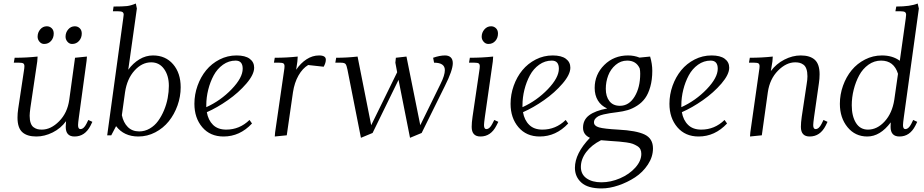

<svg xmlns="http://www.w3.org/2000/svg" viewBox="-20 -766 5232 1087"><path d="M58.1 -411.1 63 -439Q129.9 -439 192.9 -445.8L190.9 -418L151.9 -154.8Q147.9 -124.5 147.9 -110.8Q147.9 -85.9 153.8 -69.3Q159.7 -52.7 170.7 -45.2Q181.6 -37.6 192.1 -34.9Q202.6 -32.2 216.8 -32.2Q268.1 -32.2 314.9 -79.6Q361.8 -127 372.1 -201.2L404.8 -439L472.2 -445.8L470.2 -421.9L426.8 -104Q421.9 -68.8 421.9 -58.1Q421.9 -35.2 435.1 -35.2Q454.1 -35.2 469.2 -64.9L480 -86.9L502.9 -76.2L492.2 -54.2Q460.9 6.8 401.9 6.8Q352.1 6.8 352.1 -47.9Q352.1 -60.5 354 -80.1Q324.2 -39.1 278.1 -16.1Q231.9 6.8 186 6.8Q133.3 6.8 106.2 -17.8Q79.1 -42.5 79.1 -100.1Q79.1 -124.5 83 -149.9L115.2 -363.8Q118.2 -380.9 118.2 -391.1Q118.2 -402.8 111.8 -407Q105.5 -411.1 87.9 -411.1ZM192.9 -558.1Q192.9 -582 207.8 -599.6Q222.7 -617.2 245.1 -617.2Q261.2 -617.2 272.7 -606.2Q284.2 -595.2 284.2 -576.2Q284.2 -551.3 269 -534.2Q253.9 -517.1 230 -517.1Q214.4 -517.1 203.6 -529.8Q192.9 -542.5 192.9 -558.1ZM351.1 -558.1Q351.1 -582 366.2 -599.6Q381.3 -617.2 403.8 -617.2Q419.9 -617.2 431.4 -606.2Q442.9 -595.2 442.9 -576.2Q442.9 -551.8 427.5 -534.4Q412.1 -517.1 388.2 -517.1Q372.6 -517.1 361.8 -529.8Q351.1 -542.5 351.1 -558.1Z M586.9 0 677.7 -662.1Q680.2 -681.6 680.2 -683.1Q680.2 -693.4 673.3 -697.8Q666.5 -702.1 648.9 -702.1H619.1L623 -729Q676.8 -729 699.2 -731.7Q721.7 -734.4 749 -746.1L754.9 -717.8L706.1 -371.1Q732.9 -408.2 769.3 -430.2Q805.7 -452.1 846.2 -452.1Q917 -452.1 960 -402.3Q1002.9 -352.5 1002.9 -272Q1002.9 -219.2 984.9 -168.7Q966.8 -118.2 935.5 -79.3Q904.3 -40.5 859.1 -16.8Q814 6.8 763.2 6.8Q682.1 6.8 637.2 -51.8L609.9 0ZM669.9 -113.8Q678.7 -71.8 703.6 -46.9Q728.5 -22 768.1 -22Q799.8 -22 827.9 -38.3Q856 -54.7 875.2 -81.3Q894.5 -107.9 908.7 -141.8Q922.9 -175.8 929.4 -211.2Q936 -246.6 936 -279.8Q936 -337.9 908.9 -375.5Q881.8 -413.1 835.9 -413.1Q783.7 -413.1 741.5 -366.5Q699.2 -319.8 688 -244.1Z M1080.6 -178.2Q1080.6 -231 1098.4 -280.8Q1116.2 -330.6 1147.2 -368.4Q1178.2 -406.2 1223.1 -429.2Q1268.1 -452.1 1318.8 -452.1Q1368.2 -452.1 1393.6 -433.3Q1418.9 -414.6 1418.9 -382.8Q1418.9 -344.2 1375 -293Q1331.1 -241.7 1270 -199Q1209 -156.2 1150.9 -130.9Q1158.7 -85.9 1186 -59.1Q1213.4 -32.2 1260.7 -32.2Q1336.4 -32.2 1392.6 -86.9L1406.7 -66.9Q1337.9 6.8 1245.6 6.8Q1169.9 6.8 1125.2 -45.7Q1080.6 -98.1 1080.6 -178.2ZM1147.9 -159.2Q1229.5 -196.3 1291.7 -261.2Q1354 -326.2 1354 -377Q1354 -422.9 1314 -422.9Q1274.9 -422.9 1242.4 -399.7Q1210 -376.5 1189.9 -339.4Q1169.9 -302.2 1158.9 -258.3Q1147.9 -214.4 1147.9 -169.9Z M1530.8 -411.1 1535.6 -439Q1602.5 -439 1665.5 -445.8L1663.6 -418L1656.7 -371.1Q1682.1 -408.7 1715.6 -430.4Q1749 -452.1 1786.6 -452.1Q1824.7 -452.1 1824.7 -428.2Q1824.7 -410.2 1812.5 -388.2L1724.6 -397.9Q1692.9 -378.9 1669.9 -338.6Q1647 -298.3 1638.7 -244.1L1603.5 0L1535.6 6.8L1537.6 -17.1L1587.9 -363.8Q1590.8 -380.9 1590.8 -391.1Q1590.8 -402.8 1584.5 -407Q1578.1 -411.1 1560.5 -411.1Z M1878.4 -411.1 1883.3 -439Q1944.3 -439 2004.4 -445.8L2081.5 -57.1L2228.5 -356.9L2218.3 -411.1L2221.2 -439L2281.2 -445.8L2359.4 -57.1L2474.1 -291Q2498.5 -339.8 2498.5 -369.1Q2498.5 -411.1 2437.5 -411.1L2432.1 -439Q2469.7 -452.1 2499.5 -452.1Q2520 -452.1 2531.7 -441.2Q2543.5 -430.2 2543.5 -408.2Q2543.5 -368.2 2498.5 -278.8L2367.2 -13.2L2301.3 14.2L2236.3 -314L2089.4 -13.2L2023.4 14.2L1947.3 -371.1Q1942.4 -396 1936.3 -403.6Q1930.2 -411.1 1909.2 -411.1Z M2635.3 -411.1 2640.1 -439Q2709 -439 2772 -445.8L2770 -418L2725.1 -104Q2720.2 -68.8 2720.2 -58.1Q2720.2 -35.2 2732.9 -35.2Q2752 -35.2 2767.1 -64.9L2778.3 -86.9L2801.3 -76.2L2790 -54.2Q2758.8 6.8 2700.2 6.8Q2650.4 6.8 2650.4 -47.9Q2650.4 -71.8 2655.3 -105L2693.4 -363.8Q2696.3 -380.9 2696.3 -391.1Q2696.3 -402.8 2689.9 -407Q2683.6 -411.1 2666 -411.1ZM2707 -558.1Q2707 -581.5 2722.4 -599.4Q2737.8 -617.2 2760.3 -617.2Q2776.4 -617.2 2787.8 -606.2Q2799.3 -595.2 2799.3 -576.2Q2799.3 -551.3 2784.2 -534.2Q2769 -517.1 2745.1 -517.1Q2729 -517.1 2718 -529.8Q2707 -542.5 2707 -558.1Z M2870.6 -178.2Q2870.6 -231 2888.4 -280.8Q2906.2 -330.6 2937.3 -368.4Q2968.3 -406.2 3013.2 -429.2Q3058.1 -452.1 3108.9 -452.1Q3158.2 -452.1 3183.6 -433.3Q3209 -414.6 3209 -382.8Q3209 -344.2 3165 -293Q3121.1 -241.7 3060.1 -199Q2999 -156.2 2940.9 -130.9Q2948.7 -85.9 2976.1 -59.1Q3003.4 -32.2 3050.8 -32.2Q3126.5 -32.2 3182.6 -86.9L3196.8 -66.9Q3127.9 6.8 3035.6 6.8Q2960 6.8 2915.3 -45.7Q2870.6 -98.1 2870.6 -178.2ZM2938 -159.2Q3019.5 -196.3 3081.8 -261.2Q3144 -326.2 3144 -377Q3144 -422.9 3104 -422.9Q3064.9 -422.9 3032.5 -399.7Q3000 -376.5 2980 -339.4Q2960 -302.2 2949 -258.3Q2938 -214.4 2938 -169.9Z M3234.9 184.1Q3234.9 103 3319.8 14.2Q3280.8 -3.4 3280.8 -43Q3280.8 -87.4 3315.2 -113.3Q3349.6 -139.2 3417.5 -151.9Q3383.3 -167 3365 -197Q3346.7 -227.1 3346.7 -268.1Q3346.7 -344.2 3401.1 -398.2Q3455.6 -452.1 3535.6 -452.1Q3570.8 -452.1 3600.6 -439.9L3660.6 -445.8Q3672.9 -404.3 3672.9 -365.2Q3672.9 -314.5 3661.6 -274.7Q3650.4 -234.9 3632.3 -210Q3614.3 -185.1 3587.6 -168Q3561 -150.9 3534.2 -142.8Q3507.3 -134.8 3474.6 -130.9Q3448.2 -127.4 3432.9 -125.2Q3417.5 -123 3397.9 -118.4Q3378.4 -113.8 3367.9 -108.2Q3357.4 -102.5 3350.1 -93.8Q3342.8 -85 3342.8 -73.2Q3342.8 -53.2 3371.1 -44.9Q3399.4 -36.6 3479.5 -32.2Q3583 -26.9 3629.9 -4.2Q3676.8 18.6 3676.8 74.2Q3676.8 122.1 3647.9 165.8Q3619.1 209.5 3575.4 238Q3531.7 266.6 3481.2 283.7Q3430.7 300.8 3385.7 300.8Q3308.1 300.8 3271.5 267.8Q3234.9 234.9 3234.9 184.1ZM3268.6 179.2Q3268.6 220.7 3300.5 243.4Q3332.5 266.1 3384.8 266.1Q3438 266.1 3490.5 243.4Q3543 220.7 3576.9 182.9Q3610.8 145 3610.8 105Q3610.8 90.3 3605.5 79.3Q3600.1 68.4 3587.6 60.8Q3575.2 53.2 3562.3 48.3Q3549.3 43.5 3526.6 40.3Q3503.9 37.1 3485.6 35.6Q3467.3 34.2 3437.5 32.2Q3425.3 31.7 3382.8 27.8Q3329.1 54.7 3298.8 95Q3268.6 135.3 3268.6 179.2ZM3409.7 -263.2Q3409.7 -219.7 3430.2 -193.4Q3450.7 -167 3489.7 -167Q3541 -167 3572.8 -219Q3604.5 -271 3604.5 -349.1Q3604.5 -365.7 3601.6 -378.9Q3581.5 -422.9 3530.8 -422.9Q3494.1 -422.9 3465.6 -398.7Q3437 -374.5 3423.3 -338.6Q3409.7 -302.7 3409.7 -263.2Z M3770 -178.2Q3770 -231 3787.8 -280.8Q3805.7 -330.6 3836.7 -368.4Q3867.7 -406.2 3912.6 -429.2Q3957.5 -452.1 4008.3 -452.1Q4057.6 -452.1 4083 -433.3Q4108.4 -414.6 4108.4 -382.8Q4108.4 -344.2 4064.5 -293Q4020.5 -241.7 3959.5 -199Q3898.4 -156.2 3840.3 -130.9Q3848.1 -85.9 3875.5 -59.1Q3902.8 -32.2 3950.2 -32.2Q4025.9 -32.2 4082 -86.9L4096.2 -66.9Q4027.3 6.8 3935.1 6.8Q3859.4 6.8 3814.7 -45.7Q3770 -98.1 3770 -178.2ZM3837.4 -159.2Q3918.9 -196.3 3981.2 -261.2Q4043.5 -326.2 4043.5 -377Q4043.5 -422.9 4003.4 -422.9Q3964.4 -422.9 3931.9 -399.7Q3899.4 -376.5 3879.4 -339.4Q3859.4 -302.2 3848.4 -258.3Q3837.4 -214.4 3837.4 -169.9Z M4220.2 -411.1 4225.1 -439Q4292 -439 4355 -445.8L4353 -418L4344.2 -363.8Q4374.5 -404.8 4420.7 -428.5Q4466.8 -452.1 4513.2 -452.1Q4565.9 -452.1 4593 -427.5Q4620.1 -402.8 4620.1 -345.2Q4620.1 -320.3 4616.2 -294.9L4588.9 -104Q4584 -68.8 4584 -58.1Q4584 -35.2 4597.2 -35.2Q4616.2 -35.2 4631.3 -64.9L4642.1 -86.9L4665 -76.2L4654.3 -54.2Q4623 6.8 4564 6.8Q4514.2 6.8 4514.2 -47.9Q4514.2 -71.8 4519 -105L4546.9 -290Q4551.3 -315.4 4551.3 -334Q4551.3 -358.9 4545.4 -375.5Q4539.6 -392.1 4528.6 -399.9Q4517.6 -407.7 4506.8 -410.4Q4496.1 -413.1 4481.9 -413.1Q4431.2 -413.1 4384.5 -366Q4337.9 -318.8 4327.1 -244.1L4293 0L4226.1 6.8L4228 -17.1L4277.3 -363.8Q4280.3 -380.9 4280.3 -391.1Q4280.3 -402.8 4273.9 -407Q4267.6 -411.1 4250 -411.1Z M4734.9 -178.2Q4734.9 -231 4752.7 -280.8Q4770.5 -330.6 4801.5 -368.4Q4832.5 -406.2 4877.4 -429.2Q4922.4 -452.1 4973.1 -452.1Q5033.2 -452.1 5074.2 -421.9L5107.9 -662.1Q5109.9 -675.8 5109.9 -682.1Q5109.9 -693.4 5103 -697.8Q5096.2 -702.1 5079.1 -702.1H5049.3L5054.2 -729Q5134.3 -729 5175.3 -746.1L5182.1 -717.8L5097.2 -104Q5092.3 -68.8 5092.3 -58.1Q5092.3 -35.2 5105 -35.2Q5124 -35.2 5139.2 -64.9L5149.9 -86.9L5172.9 -76.2L5162.1 -54.2Q5130.9 6.8 5072.3 6.8Q5022 6.8 5022 -47.9Q5022 -64.5 5022.9 -73.2Q4962.9 6.8 4890.1 6.8Q4821.3 6.8 4778.1 -46.1Q4734.9 -99.1 4734.9 -178.2ZM4802.2 -169.9Q4802.2 -108.4 4825.9 -70.3Q4849.6 -32.2 4894 -32.2Q4946.3 -32.2 4988.8 -78.9Q5031.2 -125.5 5043 -201.2L5064 -348.1Q5041 -422.9 4968.3 -422.9Q4929.2 -422.9 4896.7 -399.7Q4864.3 -376.5 4844.2 -339.4Q4824.2 -302.2 4813.2 -258.3Q4802.2 -214.4 4802.2 -169.9Z"/></svg>

Font: Dihjauti S
Style: Italic
Weight: 400
Italic angle: -9°
Designer: T. Christopher White
Version: Version 3.0.0